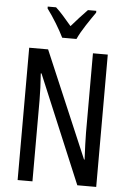

<svg xmlns="http://www.w3.org/2000/svg" viewBox="-62 -988 692 1032"><g transform="rotate(5 284.5 -471.5)"><path d="M497 0H395L151 -582H147Q153 -500 153 -438V0H73V-714H175L419 -141H422Q420 -185 418.5 -221.5Q417 -258 417 -286V-714H497ZM245 -783Q229 -816 204 -857Q179 -898 153 -933V-943H198Q217 -926 239.5 -900.5Q262 -875 284 -849Q310 -879 327.5 -898Q345 -917 370 -943H415V-933Q393 -902 365.5 -860Q338 -818 322 -783Z"/></g></svg>

Font: Noto Sans Malayalam ExtraCondensed
Style: Regular
Weight: 400
Width: 2
Designer: Jelle Bosma - Monotype Design Team
Foundry: Monotype Imaging Inc.
Version: Version 2.104; ttfautohint (v1.8.4.7-5d5b)